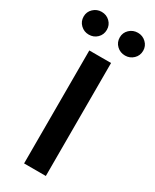

<svg xmlns="http://www.w3.org/2000/svg" viewBox="-260 -959 820 1017"><g transform="rotate(30 150.0 -450.5)"><path d="M84 0V-691H217V0ZM39 -762Q10 -762 -11 -782Q-32 -802 -32 -832Q-32 -861 -11 -881Q10 -901 39 -901Q69 -901 89.5 -881Q110 -861 110 -832Q110 -802 89.5 -782Q69 -762 39 -762ZM261 -762Q231 -762 210 -782Q189 -802 189 -832Q189 -861 210 -881Q231 -901 261 -901Q290 -901 311 -881Q332 -861 332 -832Q332 -802 311 -782Q290 -762 261 -762Z"/></g></svg>

Font: Qnwhxotralxmqkhsjrfbfhwcoqn
Style: Regular
Weight: 500
Designer: Carrois Corporate & Edenspiekermann
Foundry: Carrois Corporate GbR & Edenspiekermann AG
Version: Version 2.001